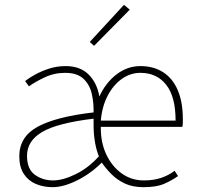

<svg xmlns="http://www.w3.org/2000/svg" viewBox="-20 -764 816 796"><path d="M198 12Q161 12 129.5 -1Q98 -14 79 -42.5Q60 -71 60 -116Q60 -197 136 -238.5Q212 -280 368 -298Q369 -337 360.5 -375Q352 -413 326 -437.5Q300 -462 250 -462Q204 -462 163.5 -442.5Q123 -423 100 -406L84 -428Q99 -440 125 -454.5Q151 -469 183.5 -479.5Q216 -490 252 -490Q312 -490 347 -455.5Q382 -421 392 -364Q418 -421 463 -455.5Q508 -490 562 -490Q617 -490 656.5 -464.5Q696 -439 717 -390Q738 -341 738 -270Q738 -263 738 -255Q738 -247 736 -238H398Q397 -174 420.5 -124Q444 -74 484.5 -45Q525 -16 576 -16Q617 -16 648 -26.5Q679 -37 704 -56L718 -34Q691 -15 659.5 -1.5Q628 12 574 12Q530 12 498 -3Q466 -18 442.5 -41.5Q419 -65 402 -90Q356 -44 299.5 -16Q243 12 198 12ZM200 -16Q241 -16 294 -42Q347 -68 390 -116Q380 -139 374 -173.5Q368 -208 368 -244V-272Q218 -254 155 -217Q92 -180 92 -118Q92 -63 124.5 -39.5Q157 -16 200 -16ZM398 -264H708Q708 -363 669 -412.5Q630 -462 562 -462Q520 -462 484.5 -436.5Q449 -411 426 -366.5Q403 -322 398 -264ZM370 -574 352 -590 494 -744 518 -724Z"/></svg>

Font: Source Sans Variable
Style: Regular
Weight: 200
Designer: Paul D. Hunt
Foundry: Adobe Systems Incorporated
Version: Version 3.006;hotconv 1.0.111;makeotfexe 2.5.65597